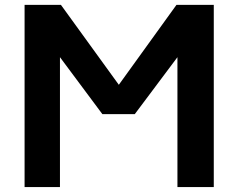

<svg xmlns="http://www.w3.org/2000/svg" viewBox="-20 -752 959 774"><path d="M459 -410.2 691.4 -732.4H841.8V2H695.3V-521.5L523.4 -292H392.6L221.7 -521.5V2H79.1V-732.4H225.6Z"/></svg>

Font: Gen Shin Gothic Bold
Style: Bold
Weight: 700
Designer: [Source Han Sans]
Ryoko NISHIZUKA  (kana & ideographs); Paul D. Hunt (Latin, Greek & Cyrillic); Wenlong ZHANG  (bopomofo
Version: Version 1.002.20150607